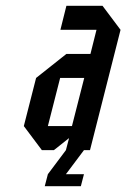

<svg xmlns="http://www.w3.org/2000/svg" viewBox="-20 -520 438 665"><path d="M145.8 -83.3H229.2L271.7 -250H188.3ZM208.3 0 219.2 -41.7 166.7 0H125L62.5 -83.3L105 -250L210 -333.3H293.3L314.2 -416.7H189.2L210 -500H335L397.5 -416.7L291.7 0H270.8L208.3 83.3H270.8L260 125H135L145.8 83.3Z"/></svg>

Font: Yulong
Style: Italic
Weight: 400
Italic angle: -14.25°
Designer: GGBotNet
Foundry: f0n7.com
Version: 1.00